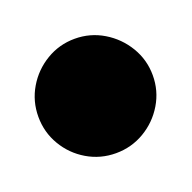

<svg xmlns="http://www.w3.org/2000/svg" viewBox="-87 -398 276 276"><g transform="rotate(-20 50.5 -260.5)"><path d="M-37.3 -260Q-37.3 -236.3 -25.5 -216.3Q-13.7 -196.3 6.3 -184.5Q26.3 -172.7 50 -172.7Q73.7 -172.7 93.7 -184.5Q113.7 -196.3 125.7 -216.3Q137.7 -236.3 137.7 -260Q137.7 -283.7 125.7 -303.7Q113.7 -323.7 93.7 -335.7Q73.7 -347.7 50 -347.7Q26.3 -347.7 6.3 -335.7Q-13.7 -323.7 -25.5 -303.7Q-37.3 -283.7 -37.3 -260Z"/></g></svg>

Font: Linefont Thin
Style: Regular
Weight: 100
Monospace: yes
Version: Version 3.002;gftools[0.9.33]